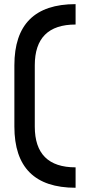

<svg xmlns="http://www.w3.org/2000/svg" viewBox="-20 -801 431 919"><path d="M341.8 -781.2V-683.6Q146.5 -683.6 146.5 -488.3V-195.3Q146.5 0 341.8 0V97.7Q48.8 97.7 48.8 -195.3V-488.3Q48.8 -781.2 341.8 -781.2Z"/></svg>

Font: BabelStone Moon Runes
Style: Regular
Weight: 400
Designer: Andrew West
Foundry: BabelStone
Version: Version 7.001 March 14, 2022